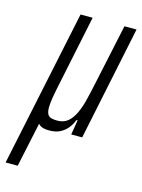

<svg xmlns="http://www.w3.org/2000/svg" viewBox="-158 -574 614 828"><g transform="rotate(15 148.5 -160.0)"><path d="M-50 190 97 -510H151L87 -202Q78 -160 73.5 -132.5Q69 -105 69 -88Q69 -70 74 -59.5Q79 -49 90 -45.5Q101 -42 118 -42Q146 -42 164.5 -57Q183 -72 196 -99.5Q209 -127 218 -163.5Q227 -200 236 -243L293 -510H347L241 0H192L203 -66H198Q190 -45 176.5 -28.5Q163 -12 143.5 -2Q124 8 95 8Q65 8 52 -3Q39 -14 35 -32L56 -54L4 190Z"/></g></svg>

Font: Saira UltraCondensed
Style: Italic
Weight: 400
Width: 1
Italic angle: -12°
Designer: Hector Gatti with collaboration of the Omnibus-Type team
Foundry: Omnibus-Type
Version: Version 1.101